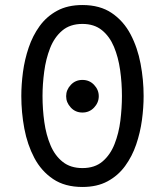

<svg xmlns="http://www.w3.org/2000/svg" viewBox="-20 -732 656 764"><path d="M308 12Q238.2 12 191.3 -19.6Q144.4 -51.1 116.6 -103.7Q88.9 -156.2 76.8 -220.4Q64.8 -284.6 64.8 -350Q64.8 -395.5 71.4 -445.4Q78.1 -495.4 94.1 -542.6Q110 -589.9 137.7 -628.2Q165.4 -666.5 207.3 -689.2Q249.2 -712 308 -712Q377.9 -712 424.8 -680.1Q471.8 -648.2 499.6 -595.3Q527.4 -542.4 539.4 -478.4Q551.5 -414.4 551.5 -350Q551.5 -304.1 544.8 -254.2Q538 -204.2 521.9 -157Q505.8 -109.8 477.8 -71.4Q449.9 -33.1 408.1 -10.6Q366.4 12 308 12ZM308 -63.2Q357.4 -63.2 388.2 -89.7Q419.1 -116.1 435.9 -159Q452.8 -201.9 459 -252.1Q465.2 -302.4 465.2 -350Q465.2 -402.5 458 -453.4Q450.8 -504.2 433.5 -545.7Q416.2 -587.1 385.6 -611.9Q354.9 -636.8 308 -636.8Q258.8 -636.8 227.4 -610.1Q196.1 -583.5 179.3 -540.4Q162.5 -497.4 155.9 -447.1Q149.2 -396.9 149.2 -350Q149.2 -297.1 156.4 -246.1Q163.6 -195 181.1 -153.8Q198.5 -112.5 229.6 -87.9Q260.6 -63.2 308 -63.2ZM308 -284.2Q280.2 -284.2 261.8 -304Q243.2 -323.8 243.2 -349.2Q243.2 -374.6 261.8 -394.3Q280.2 -414 308 -414Q335.8 -414 354.4 -394.3Q373 -374.6 373 -349.2Q373 -323.8 354.4 -304Q335.8 -284.2 308 -284.2Z"/></svg>

Font: Overpass Mono Light
Style: Regular
Weight: 300
Monospace: yes
Designer: Delve Withrington, Dave Bailey
Foundry: Delve Fonts LLC
Version: Version 4.000